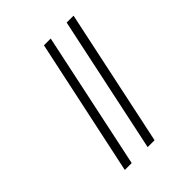

<svg xmlns="http://www.w3.org/2000/svg" viewBox="-212 -882 1004 1004"><g transform="rotate(-45 290.0 -380.0)"><path d="M292 0 453 -760H504L343 0ZM123 0 285 -760H335L174 0Z"/></g></svg>

Font: Noto Serif SemiCondensed Light
Style: Italic
Weight: 300
Width: 4
Italic angle: -12°
Designer: Monotype Design Team
Foundry: Monotype Imaging Inc.
Version: Version 2.013; ttfautohint (v1.8.4.7-5d5b)